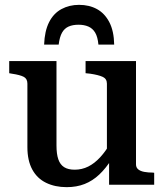

<svg xmlns="http://www.w3.org/2000/svg" viewBox="-20 -762 674 792"><path d="M306 -742Q266 -742 233.5 -724.5Q201 -707 182.5 -670.5Q164 -634 162 -578H222Q226 -610 236 -627.5Q246 -645 263 -652.5Q280 -660 304 -660Q327 -660 344.5 -652.5Q362 -645 372.5 -627.5Q383 -610 386 -578H451Q450 -634 431 -670.5Q412 -707 380 -724.5Q348 -742 306 -742ZM213 -510V-162Q213 -127 220.5 -105Q228 -83 244.5 -72.5Q261 -62 288 -62Q318 -62 344 -75Q370 -88 393.5 -113.5Q417 -139 439 -178L441 -106Q417 -68 389.5 -42Q362 -16 329 -3Q296 10 255 10Q207 10 170 -8Q133 -26 113 -63Q93 -100 93 -155V-417Q93 -437 78 -445Q63 -453 29 -458L18 -460V-510ZM541 -510V-84Q541 -71 550 -63.5Q559 -56 575 -53Q591 -50 612 -50L616 -49V0H430V-107L421 -115V-417Q421 -437 403.5 -445Q386 -453 352 -458L333 -460V-510Z"/></svg>

Font: Roboto Serif 36pt Medium
Style: Regular
Weight: 500
Designer: Greg Gazdowicz
Foundry: Commercial Type
Version: Version 1.008